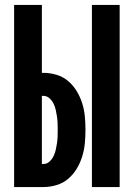

<svg xmlns="http://www.w3.org/2000/svg" viewBox="-20 -755 540 775"><path d="M351 0V-735H463V0ZM37 0V-735H149V-461H155Q182 -461 208.5 -453Q235 -445 255.5 -427.5Q276 -410 290 -386.5Q304 -363 312 -337.5Q320 -312 322.5 -285Q325 -258 325 -231Q325 -204 322.5 -177Q320 -150 312 -124Q304 -98 290 -74.5Q276 -51 255.5 -33.5Q235 -16 208.5 -8Q182 0 155 0ZM155 -93Q169 -93 179.5 -102.5Q190 -112 196 -124.5Q202 -137 205 -150Q208 -163 210 -176.5Q212 -190 212.5 -203.5Q213 -217 213 -231Q213 -244 212.5 -257.5Q212 -271 210 -284.5Q208 -298 205 -311.5Q202 -325 196 -337Q190 -349 179.5 -358.5Q169 -368 155 -368H149V-93Z"/></svg>

Font: Iosevka Heavy
Style: Regular
Weight: 900
Monospace: yes
Designer: Belleve Invis
Foundry: Belleve Invis
Version: Version 32.5.0; ttfautohint (v1.8.4)